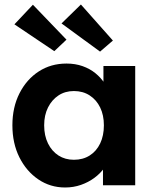

<svg xmlns="http://www.w3.org/2000/svg" viewBox="-20 -822 691 852"><path d="M35 -266Q35 -346 66.5 -408Q98 -470 152 -505Q206 -540 275 -540Q314 -540 346.5 -528.5Q379 -517 403.5 -497Q428 -477 445 -451Q462 -425 469 -395L439 -400V-529H580V0H437V-127L469 -130Q461 -102 443 -77Q425 -52 398.5 -32.5Q372 -13 339 -1.5Q306 10 269 10Q203 10 150 -26Q97 -62 66 -124Q35 -186 35 -266ZM441 -266Q441 -311 424.5 -345Q408 -379 378 -398.5Q348 -418 308 -418Q269 -418 239.5 -398.5Q210 -379 193 -345Q176 -311 176 -266Q176 -220 193 -185.5Q210 -151 239.5 -132Q269 -113 308 -113Q348 -113 378 -132Q408 -151 424.5 -185.5Q441 -220 441 -266ZM424 -593 253 -718 339 -802 481 -642ZM126 -801 275 -646 221 -595 44 -714Z"/></svg>

Font: Mach SemiBold
Style: Regular
Weight: 600
Version: Version 1.002